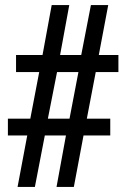

<svg xmlns="http://www.w3.org/2000/svg" viewBox="-20 -734 496 754"><path d="M49 0 87 -202H11V-268H99L134 -451H43V-518H147L183 -714H252L216 -518H299L337 -714H405L368 -518H445V-451H356L321 -268H413V-202H308L270 0H202L239 -202H156L117 0ZM168 -268H253L288 -451H204Z"/></svg>

Font: Noto Serif Armenian ExtraCondensed
Style: Bold
Weight: 700
Width: 2
Designer: Monotype Design Team
Foundry: Monotype Imaging Inc.
Version: Version 2.008; ttfautohint (v1.8.4.7-5d5b)